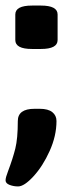

<svg xmlns="http://www.w3.org/2000/svg" viewBox="-32 -545 250 690"><path d="M23 -401V-493Q23 -525 83 -525H115Q175 -525 175 -493V-401Q175 -369 115 -369H83Q23 -369 23 -401ZM-12 103Q-12 93 -3 70Q14 25 23 -11Q32 -47 32 -110Q32 -154 92 -154H111Q141 -154 156 -142Q171 -130 171 -110Q171 -57 146.5 -2.5Q122 52 88.5 88.5Q55 125 33 125Q17 125 2.5 119.5Q-12 114 -12 103Z"/></svg>

Font: Asap-Bold
Style: Bold
Weight: 700
Designer: Pablo Cosgaya
Foundry: Omnibus-Type
Version: Version 2.000; ttfautohint (v1.8)